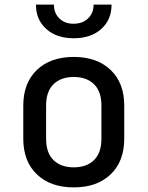

<svg xmlns="http://www.w3.org/2000/svg" viewBox="-20 -805 640 833"><path d="M300 8Q199 8 140 -48.5Q81 -105 81 -203V-347Q81 -445 140 -501.5Q199 -558 300 -558Q401 -558 460 -501.5Q519 -445 519 -348V-203Q519 -105 460 -48.5Q401 8 300 8ZM300 -79Q356 -79 388 -110.5Q420 -142 420 -203V-347Q420 -408 388 -439.5Q356 -471 300 -471Q244 -471 212 -439.5Q180 -408 180 -347V-203Q180 -142 212 -110.5Q244 -79 300 -79ZM300 -639Q226 -639 181 -679Q136 -719 136 -785H214Q214 -748 237.5 -725Q261 -702 299 -702Q338 -702 362 -725Q386 -748 386 -785H464Q464 -719 419 -679Q374 -639 300 -639Z"/></svg>

Font: Tiny Medium
Style: Regular
Weight: 500
Monospace: yes
Designer: Philipp Nurullin, Konstantin Bulenkov
Foundry: JetBrains
Version: Version 2.251; ttfautohint (v1.8.4.7-5d5b)